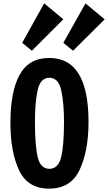

<svg xmlns="http://www.w3.org/2000/svg" viewBox="-20 -1109 643 1143"><path d="M42 -379Q42 -564 97 -664Q152 -764 274 -764Q507 -764 507 -383Q507 -212 454.5 -99Q402 14 272 14Q145 14 93.5 -95.5Q42 -205 42 -379ZM361 -384Q361 -497 344.5 -571.5Q328 -646 274 -646Q220 -646 204 -572Q188 -498 188 -385Q188 -243 204.5 -173.5Q221 -104 274 -104Q327 -104 344 -173.5Q361 -243 361 -384ZM170 -807 112 -854 243 -1089 357 -994ZM415 -807 357 -854 489 -1089 603 -994Z"/></svg>

Font: Francois One
Style: Regular
Weight: 400
Designer: Vernon Adams
Foundry: Vernon Adams
Version: Version 2.000